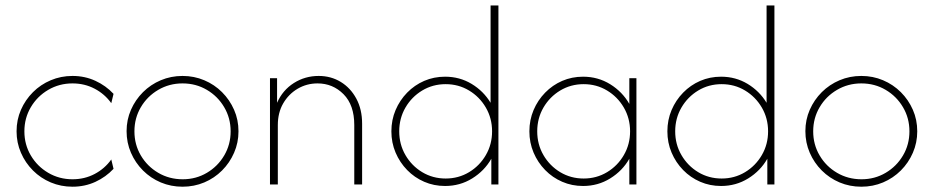

<svg xmlns="http://www.w3.org/2000/svg" viewBox="-20 -687 3478 715"><path d="M250 8.3Q206.9 8.3 169.1 -7.6Q131.2 -23.6 102.8 -52.1Q74.3 -80.6 58 -118.1Q41.7 -155.6 41.7 -197.9Q41.7 -241 58 -278.1Q74.3 -315.3 102.8 -343.8Q131.2 -372.2 169.1 -388.2Q206.9 -404.2 250 -404.2Q295.8 -404.2 335.1 -386.1Q374.3 -368.1 402.8 -337.5L394.4 -302.8Q370.1 -336.8 332.6 -356.6Q295.1 -376.4 250 -376.4Q200.7 -376.4 159.7 -352.4Q118.8 -328.5 94.8 -287.8Q70.8 -247.2 70.8 -197.9Q70.8 -148.6 94.8 -108Q118.8 -67.4 159.7 -43.4Q200.7 -19.4 250 -19.4Q295.1 -19.4 332.6 -39.2Q370.1 -59 394.4 -93.1L402.8 -58.3Q374.3 -27.8 335.1 -9.7Q295.8 8.3 250 8.3Z M659.7 8.3Q616.7 8.3 578.8 -7.6Q541 -23.6 512.5 -52.1Q484 -80.6 467.7 -118.1Q451.4 -155.6 451.4 -198.6Q451.4 -241 467.7 -278.1Q484 -315.3 512.5 -343.8Q541 -372.2 578.8 -388.2Q616.7 -404.2 659.7 -404.2Q702.8 -404.2 740.6 -388.2Q778.5 -372.2 806.9 -343.8Q835.4 -315.3 851.7 -278.1Q868.1 -241 868.1 -197.9Q868.1 -155.6 851.7 -118.1Q835.4 -80.6 806.9 -52.1Q778.5 -23.6 740.6 -7.6Q702.8 8.3 659.7 8.3ZM660.4 -19.4Q709.7 -19.4 750.3 -43.4Q791 -67.4 814.9 -108Q838.9 -148.6 838.9 -197.9Q838.9 -247.2 814.9 -287.8Q791 -328.5 750.3 -352.4Q709.7 -376.4 659.7 -376.4Q610.4 -376.4 569.4 -352.4Q528.5 -328.5 504.5 -287.8Q480.6 -247.2 480.6 -197.9Q480.6 -148.6 504.5 -108Q528.5 -67.4 569.4 -43.4Q610.4 -19.4 660.4 -19.4Z M985.4 0V-395.8H1011.8V-304.2Q1032.6 -351.4 1074.3 -377.8Q1116 -404.2 1166.7 -404.2Q1212.5 -404.2 1249 -381.9Q1285.4 -359.7 1306.9 -319.8Q1328.5 -279.9 1328.5 -226.4V0H1299.3V-221.5Q1299.3 -295.8 1259.4 -336.1Q1219.4 -376.4 1162.5 -376.4Q1122.2 -376.4 1088.5 -356.6Q1054.9 -336.8 1034.7 -302.1Q1014.6 -267.4 1014.6 -221.5V0Z M1637.5 5.6Q1595.8 5.6 1559.7 -10.1Q1523.6 -25.7 1496.2 -53.8Q1468.8 -81.9 1453.1 -118.8Q1437.5 -155.6 1437.5 -197.9Q1437.5 -240.3 1453.1 -277.1Q1468.8 -313.9 1496.2 -342Q1523.6 -370.1 1559.7 -385.8Q1595.8 -401.4 1637.5 -401.4Q1691.7 -401.4 1736.1 -374.7Q1780.6 -347.9 1806.9 -304.2V-666.7H1836.1V0H1809.7V-95.8Q1784 -50.7 1738.5 -22.6Q1693.1 5.6 1637.5 5.6ZM1639.6 -22.2Q1687.5 -22.2 1726.7 -45.8Q1766 -69.4 1789.2 -109.4Q1812.5 -149.3 1812.5 -197.9Q1812.5 -246.5 1789.2 -286.5Q1766 -326.4 1726.7 -350Q1687.5 -373.6 1639.6 -373.6Q1591.7 -373.6 1552.4 -350Q1513.2 -326.4 1489.9 -286.5Q1466.7 -246.5 1466.7 -197.9Q1466.7 -149.3 1489.9 -109.4Q1513.2 -69.4 1552.4 -45.8Q1591.7 -22.2 1639.6 -22.2Z M2151.4 5.6Q2109.7 5.6 2073.6 -10.1Q2037.5 -25.7 2010.1 -53.8Q1982.6 -81.9 1967 -118.8Q1951.4 -155.6 1951.4 -197.9Q1951.4 -240.3 1967 -277.1Q1982.6 -313.9 2010.1 -342Q2037.5 -370.1 2073.6 -385.8Q2109.7 -401.4 2151.4 -401.4Q2206.9 -401.4 2252.4 -373.3Q2297.9 -345.1 2323.6 -300V-395.8H2350V0H2323.6V-95.8Q2297.9 -50.7 2252.4 -22.6Q2206.9 5.6 2151.4 5.6ZM2153.5 -22.2Q2201.4 -22.2 2240.6 -45.8Q2279.9 -69.4 2303.1 -109.4Q2326.4 -149.3 2326.4 -197.9Q2326.4 -246.5 2303.1 -286.5Q2279.9 -326.4 2240.6 -350Q2201.4 -373.6 2153.5 -373.6Q2105.6 -373.6 2066.3 -350Q2027.1 -326.4 2003.8 -286.5Q1980.6 -246.5 1980.6 -197.9Q1980.6 -149.3 2003.8 -109.4Q2027.1 -69.4 2066.3 -45.8Q2105.6 -22.2 2153.5 -22.2Z M2665.3 5.6Q2623.6 5.6 2587.5 -10.1Q2551.4 -25.7 2524 -53.8Q2496.5 -81.9 2480.9 -118.8Q2465.3 -155.6 2465.3 -197.9Q2465.3 -240.3 2480.9 -277.1Q2496.5 -313.9 2524 -342Q2551.4 -370.1 2587.5 -385.8Q2623.6 -401.4 2665.3 -401.4Q2719.4 -401.4 2763.9 -374.7Q2808.3 -347.9 2834.7 -304.2V-666.7H2863.9V0H2837.5V-95.8Q2811.8 -50.7 2766.3 -22.6Q2720.8 5.6 2665.3 5.6ZM2667.4 -22.2Q2715.3 -22.2 2754.5 -45.8Q2793.7 -69.4 2817 -109.4Q2840.3 -149.3 2840.3 -197.9Q2840.3 -246.5 2817 -286.5Q2793.7 -326.4 2754.5 -350Q2715.3 -373.6 2667.4 -373.6Q2619.4 -373.6 2580.2 -350Q2541 -326.4 2517.7 -286.5Q2494.4 -246.5 2494.4 -197.9Q2494.4 -149.3 2517.7 -109.4Q2541 -69.4 2580.2 -45.8Q2619.4 -22.2 2667.4 -22.2Z M3187.5 8.3Q3144.4 8.3 3106.6 -7.6Q3068.8 -23.6 3040.3 -52.1Q3011.8 -80.6 2995.5 -118.1Q2979.2 -155.6 2979.2 -198.6Q2979.2 -241 2995.5 -278.1Q3011.8 -315.3 3040.3 -343.8Q3068.8 -372.2 3106.6 -388.2Q3144.4 -404.2 3187.5 -404.2Q3230.6 -404.2 3268.4 -388.2Q3306.2 -372.2 3334.7 -343.8Q3363.2 -315.3 3379.5 -278.1Q3395.8 -241 3395.8 -197.9Q3395.8 -155.6 3379.5 -118.1Q3363.2 -80.6 3334.7 -52.1Q3306.2 -23.6 3268.4 -7.6Q3230.6 8.3 3187.5 8.3ZM3188.2 -19.4Q3237.5 -19.4 3278.1 -43.4Q3318.8 -67.4 3342.7 -108Q3366.7 -148.6 3366.7 -197.9Q3366.7 -247.2 3342.7 -287.8Q3318.8 -328.5 3278.1 -352.4Q3237.5 -376.4 3187.5 -376.4Q3138.2 -376.4 3097.2 -352.4Q3056.2 -328.5 3032.3 -287.8Q3008.3 -247.2 3008.3 -197.9Q3008.3 -148.6 3032.3 -108Q3056.2 -67.4 3097.2 -43.4Q3138.2 -19.4 3188.2 -19.4Z"/></svg>

Font: Afacad Flux Thin
Style: Regular
Weight: 250
Designer: Kristian Moeller
Foundry: Dicotype
Version: Version 1.100